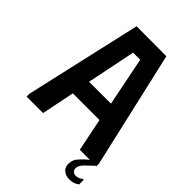

<svg xmlns="http://www.w3.org/2000/svg" viewBox="-250 -799 1054 1054"><g transform="rotate(45 277.5 -272.0)"><path d="M10 0V-22L164 -700L396 -699L551 -22V0H423L384 -192H177L138 0ZM195 -300H365L308 -584H253ZM555 137Q546 144 532 150Q518 156 497 156Q470 156 451.5 141Q433 126 433 99Q433 71 448 52Q463 33 481 17L501 0H547L498 47Q488 57 482.5 68.5Q477 80 478 92Q480 105 488.5 111Q497 117 509 117Q519 117 530 112.5Q541 108 548 101H555Z"/></g></svg>

Font: Phudu Medium
Style: Regular
Weight: 500
Version: Version 1.005;gftools[0.9.23]